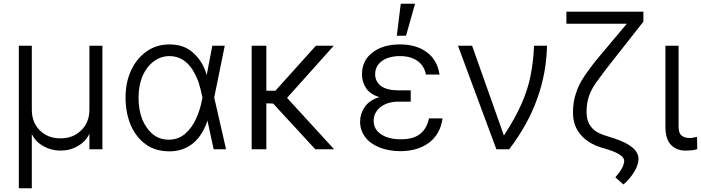

<svg xmlns="http://www.w3.org/2000/svg" viewBox="-20 -791 3726 1020"><path d="M149 -548V-208Q149 -141 191 -99Q234 -56 301 -56Q369 -56 412 -99Q455 -142 455 -208V-548H524V2H455V-81Q436 -39 393 -15Q353 9 301 9Q252 9 210 -15Q167 -39 148 -81H149V209H80V-548Z M755 -24Q704 -60 675 -125Q647 -192 647 -272Q647 -355 677 -418Q707 -482 759 -518Q811 -555 881 -555Q961 -555 1010 -507Q1060 -460 1078 -392L1108 -548H1174L1118 -273L1181 2H1115L1080 -160H1085Q1060 -75 1006 -30Q952 13 882 13Q805 13 755 -24ZM1034 -357Q1019 -396 1000 -425Q977 -458 950 -474Q918 -493 881 -493Q833 -493 796 -464Q760 -438 737 -387Q716 -336 716 -271Q716 -208 736 -156Q758 -105 793 -77Q828 -49 877 -49Q926 -49 962 -79Q1000 -112 1021 -159Q1044 -209 1053 -261L1056 -273L1053 -283Q1048 -312 1034 -357Z M1443 -309 1658 -548H1753L1505 -271L1755 2H1655L1431 -241L1395 -242V2H1317V-548H1395V-309Z M2001 -222Q1965 -192 1965 -150Q1965 -104 2004 -78Q2043 -51 2110 -51Q2176 -51 2211 -79Q2247 -106 2259 -162H2331Q2320 -81 2262 -35Q2201 12 2107 12Q2044 12 1995 -8Q1946 -28 1920 -63Q1893 -99 1893 -145Q1893 -186 1917 -222Q1943 -260 1996 -275Q1945 -290 1924 -324Q1903 -357 1903 -396Q1903 -470 1959 -512Q2014 -555 2105 -555Q2193 -555 2248 -513Q2303 -473 2315 -395H2243Q2233 -443 2197 -468Q2161 -493 2105 -493Q2046 -493 2009 -467Q1973 -440 1973 -397Q1973 -358 2004 -334Q2036 -311 2097 -311H2162V-287V-251H2097Q2039 -251 2001 -222ZM2185 -771 2137 -601H2088L2109 -771Z M2488 -548 2657 -71Q2717 -163 2750 -238Q2784 -314 2799 -391Q2814 -466 2817 -548H2886Q2883 -403 2834 -267Q2785 -129 2685 2H2617L2413 -548Z M3398 -676 3225 -456Q3187 -408 3154 -362Q3126 -326 3110 -284Q3096 -244 3096 -195Q3096 -104 3186 -74L3245 -55Q3308 -34 3339 -8Q3372 19 3372 53Q3372 83 3351 119Q3328 158 3292 189L3249 151Q3296 98 3296 63Q3296 32 3215 5L3172 -8Q3100 -31 3062 -79Q3024 -124 3024 -194Q3024 -251 3040 -296Q3054 -342 3087 -390Q3124 -444 3164 -491L3310 -665H2989V-729H3398Z M3602 -70Q3619 -58 3640 -58Q3656 -58 3664 -60L3683 -64L3684 1Q3677 4 3659 7Q3637 9 3620 9Q3575 9 3545 -21Q3515 -51 3515 -118V-548H3585V-118Q3585 -83 3602 -70Z"/></svg>

Font: Sinter Normal
Style: Regular
Weight: 350
Foundry: Adobe & rsms
Version: Version 1.000